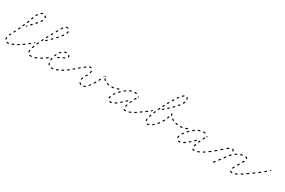

<svg xmlns="http://www.w3.org/2000/svg" viewBox="85 -1490 3630 2448"><g transform="rotate(30 1899.5 -266.0)"><path d="M85 12Q87 12 88 11Q89 10 90 9Q91 8 92 6Q92 5 92 3Q91 0 89 -1Q86 -3 83 -3Q76 -2 69 -2Q67 -2 65 -2Q63 -2 62 -2Q60 -1 59 0Q58 1 58 2Q57 3 57 5Q57 8 59 10Q61 13 64 13Q66 13 69 13Q77 13 85 12ZM157 -11Q158 -12 158 -14Q159 -15 159 -16Q159 -18 158 -19Q157 -22 154 -23Q151 -24 148 -23Q139 -19 130 -16Q128 -15 127 -14Q126 -13 126 -12Q125 -10 125 -9Q125 -7 126 -6Q126 -4 127 -3Q128 -2 129 -2Q131 -1 132 -1Q134 -1 135 -2Q144 -5 154 -9Q155 -10 157 -11ZM25 -19Q28 -17 31 -18Q34 -18 36 -21Q38 -23 37 -26Q36 -34 37 -44Q37 -46 36 -47Q36 -49 35 -50Q34 -51 33 -52Q31 -52 30 -52Q28 -53 27 -52Q25 -52 24 -51Q23 -50 23 -48Q22 -47 22 -46Q21 -33 22 -24Q23 -21 25 -19ZM219 -45Q220 -46 220 -48Q221 -49 220 -51Q220 -52 219 -53Q218 -56 215 -57Q212 -57 209 -56Q200 -50 192 -46Q191 -45 190 -44Q189 -43 188 -41Q188 -40 188 -38Q188 -37 189 -35Q191 -33 194 -32Q197 -31 199 -33Q208 -38 217 -43Q218 -44 219 -45ZM262 -76Q263 -79 261 -81Q259 -84 256 -84Q253 -85 251 -83H250Q249 -82 248 -81Q248 -80 247 -78Q247 -77 247 -75Q248 -74 249 -73Q250 -70 253 -69Q256 -69 259 -71Q262 -73 262 -76ZM36 -96Q35 -93 36 -90Q37 -88 40 -86Q42 -85 45 -86Q48 -87 50 -89Q51 -92 52 -94Q54 -97 59 -107Q61 -110 60 -113Q59 -116 56 -117Q53 -118 50 -117Q47 -117 46 -114Q41 -105 40 -102Q38 -99 36 -96ZM68 -153Q69 -150 72 -148Q75 -147 77 -148Q80 -149 82 -152L90 -170Q92 -173 91 -176Q90 -179 87 -180Q84 -181 81 -180Q78 -179 77 -177L68 -158Q67 -156 68 -153ZM98 -216Q99 -213 102 -212Q105 -210 108 -212Q111 -213 112 -215L120 -234Q121 -235 121 -236Q121 -238 121 -239Q120 -241 119 -242Q118 -243 117 -244Q114 -245 111 -244Q108 -243 107 -240L98 -222Q97 -219 98 -216ZM127 -283Q127 -281 127 -280Q128 -278 129 -277Q130 -276 131 -276Q134 -274 137 -275Q140 -277 141 -279L149 -298Q150 -299 150 -301Q150 -302 149 -304Q149 -305 148 -306Q147 -307 145 -308Q142 -309 140 -308Q137 -307 135 -304L127 -285Q127 -284 127 -283ZM179 -311Q182 -311 184 -309Q185 -308 186 -307Q186 -306 186 -304Q186 -303 186 -301Q185 -300 184 -299L170 -284Q169 -284 169 -283Q168 -283 167 -282L170 -289Q172 -294 172 -300Q172 -304 172 -307L173 -309Q175 -311 179 -311ZM235 -355Q235 -358 232 -360Q231 -361 230 -361Q229 -362 227 -362Q226 -362 224 -361Q223 -361 222 -360L208 -345Q206 -343 206 -340Q206 -337 208 -335Q209 -334 211 -333Q212 -332 214 -332Q215 -333 216 -333Q218 -334 219 -335L233 -349Q235 -352 235 -355ZM154 -347Q154 -345 155 -344Q156 -343 157 -342Q158 -340 159 -340Q162 -339 165 -340Q168 -341 169 -344L176 -363Q177 -364 177 -365Q177 -367 176 -368Q176 -370 175 -371Q174 -372 172 -372Q169 -374 167 -372Q164 -371 163 -368L155 -350Q154 -348 154 -347ZM282 -407Q282 -410 280 -412Q277 -414 274 -414Q271 -413 269 -411Q263 -404 256 -396Q254 -394 254 -391Q254 -388 256 -386Q259 -383 262 -384Q265 -384 267 -386Q274 -394 281 -401Q283 -403 282 -407ZM181 -418 180 -415Q179 -413 179 -412Q180 -410 180 -409Q181 -408 182 -407Q183 -406 185 -405Q188 -404 190 -406Q193 -407 194 -410L195 -414Q198 -422 200 -429Q201 -432 200 -435Q199 -438 196 -439Q194 -439 193 -439Q191 -439 190 -438Q189 -438 188 -436Q187 -435 186 -434Q183 -426 181 -418ZM324 -464Q323 -467 320 -469Q318 -470 315 -469Q312 -468 310 -466Q306 -458 300 -449Q298 -447 299 -444Q299 -441 302 -439Q305 -437 308 -438Q311 -438 312 -441Q319 -450 324 -458Q325 -461 324 -464ZM205 -475Q206 -472 209 -471Q212 -470 215 -470Q218 -471 219 -474Q224 -483 229 -491Q230 -492 230 -494Q230 -495 230 -497Q229 -498 228 -499Q228 -501 226 -501Q224 -503 221 -502Q218 -502 216 -499Q211 -491 206 -481Q204 -478 205 -475ZM323 -535Q321 -536 320 -536Q318 -536 317 -536Q315 -536 314 -535Q312 -533 311 -530Q311 -527 313 -524Q317 -518 319 -509Q319 -506 322 -504Q325 -502 328 -503Q331 -503 332 -506Q334 -508 334 -512Q331 -524 325 -533Q324 -534 323 -535ZM249 -536Q248 -535 248 -534Q248 -532 248 -531Q248 -529 249 -528Q251 -525 254 -525Q257 -524 260 -526Q268 -532 275 -534Q277 -534 278 -535Q279 -536 280 -538Q281 -539 281 -540Q281 -542 281 -543Q280 -546 277 -548Q274 -549 271 -548Q261 -545 251 -538Q250 -538 249 -536Z M421 11Q422 11 424 10Q425 9 426 8Q427 7 427 6Q428 4 428 3Q427 0 425 -2Q423 -5 420 -4Q410 -4 401 -4Q400 -4 399 -4Q396 -4 394 -2Q392 0 391 3Q391 5 392 6Q392 8 393 9Q394 10 396 11Q397 11 398 11Q400 11 401 11Q411 11 421 11ZM497 -11Q499 -14 498 -17Q497 -18 496 -19Q495 -20 494 -21Q492 -21 491 -21Q489 -21 488 -21Q478 -17 468 -14Q465 -13 464 -10Q462 -7 463 -4Q464 -3 465 -2Q466 -1 467 0Q468 1 470 1Q471 1 473 1Q483 -3 493 -7Q496 -8 497 -11ZM359 -29Q359 -26 362 -24Q364 -23 367 -23Q369 -23 370 -24Q371 -25 372 -26Q373 -27 373 -29Q374 -30 373 -32Q373 -35 373 -39Q373 -44 374 -51Q374 -52 373 -54Q373 -55 372 -56Q371 -58 370 -58Q368 -59 367 -59Q364 -60 361 -58Q359 -56 359 -53Q358 -45 358 -39Q358 -34 359 -29ZM562 -45Q563 -48 561 -51Q561 -52 559 -53Q558 -54 557 -54Q555 -55 554 -55Q552 -54 551 -54Q542 -48 533 -43Q532 -42 531 -41Q530 -40 529 -38Q529 -37 529 -35Q529 -34 530 -33Q532 -30 535 -29Q538 -28 540 -30Q549 -35 559 -41Q562 -42 562 -45ZM606 -73Q607 -74 607 -76Q608 -77 607 -79Q607 -80 606 -81Q604 -84 601 -84Q598 -85 596 -83L594 -82Q592 -81 592 -80Q591 -78 590 -77Q590 -75 591 -74Q591 -72 592 -71Q594 -69 597 -68Q600 -68 602 -69L604 -71Q606 -72 606 -73ZM279 -85Q280 -87 280 -88Q280 -90 280 -91Q279 -93 278 -94Q278 -95 276 -96Q275 -97 274 -97Q272 -97 271 -97Q269 -96 268 -95Q259 -89 251 -83Q249 -82 249 -81Q248 -80 248 -78Q247 -77 248 -75Q248 -74 249 -73Q251 -70 254 -70Q257 -69 259 -71Q268 -77 277 -83Q278 -84 279 -85ZM371 -101Q371 -100 371 -98Q372 -97 373 -96Q374 -95 376 -95Q379 -94 381 -95Q384 -96 385 -99Q388 -109 392 -119Q393 -122 392 -125Q391 -128 388 -129Q385 -130 382 -129Q379 -127 378 -124Q374 -114 371 -104Q370 -103 371 -101ZM338 -133Q338 -136 336 -138Q334 -141 331 -141Q328 -141 325 -139L309 -126Q306 -124 306 -121Q306 -118 307 -116Q309 -113 312 -113Q316 -113 318 -114L335 -128Q337 -130 338 -133ZM369 -158Q366 -159 364 -161Q363 -162 363 -164Q362 -165 363 -167Q363 -168 363 -169Q364 -171 365 -172L377 -181Q374 -176 374 -171Q374 -166 376 -161L375 -160Q372 -158 369 -158ZM397 -167Q398 -164 401 -163Q404 -161 407 -162Q410 -164 411 -166L420 -186Q421 -189 420 -192Q419 -195 416 -196Q413 -197 410 -196Q407 -195 406 -192L397 -173Q396 -170 397 -167ZM428 -233Q429 -230 432 -229Q434 -227 437 -228Q440 -229 442 -232L451 -251Q453 -254 452 -257Q451 -260 448 -261Q447 -262 445 -262Q444 -262 442 -262Q441 -261 440 -260Q438 -259 438 -258L428 -239Q427 -236 428 -233ZM474 -267 480 -272Q484 -274 488 -277Q491 -280 493 -283Q494 -284 494 -284Q495 -284 495 -284Q497 -284 498 -283Q499 -282 500 -281Q503 -279 502 -276Q502 -273 500 -271L484 -256Q483 -255 482 -255Q481 -254 479 -254Q478 -254 477 -255Q475 -255 474 -256Q474 -260 473 -264Q473 -264 473 -265Q473 -266 473 -266Q474 -267 474 -267ZM461 -298Q462 -295 465 -293Q466 -293 467 -293Q469 -292 470 -293Q472 -293 473 -294Q474 -295 475 -296L485 -315Q486 -318 485 -321Q485 -324 482 -325Q481 -326 479 -326Q478 -326 476 -326Q475 -326 474 -325Q472 -324 472 -322L462 -304Q460 -301 461 -298ZM555 -327Q555 -330 552 -332Q550 -334 547 -334Q544 -334 542 -332L527 -317Q524 -315 524 -312Q524 -309 527 -307Q529 -304 532 -304Q535 -304 537 -307L552 -322Q555 -324 555 -327ZM496 -362Q497 -359 499 -357Q502 -356 505 -357Q508 -357 510 -360L520 -379Q522 -381 521 -384Q520 -387 517 -389Q515 -390 512 -390Q509 -389 507 -386L497 -367Q495 -365 496 -362ZM604 -380Q604 -383 602 -385Q600 -388 596 -387Q593 -387 591 -385Q584 -377 577 -369Q575 -367 575 -364Q575 -361 577 -358Q580 -356 583 -357Q586 -357 588 -359Q596 -367 602 -375Q605 -377 604 -380ZM650 -438Q649 -441 647 -443Q644 -444 641 -444Q638 -443 636 -441Q631 -433 624 -424Q622 -421 622 -418Q623 -415 625 -413Q628 -411 631 -412Q634 -412 636 -415Q643 -424 649 -432Q650 -435 650 -438ZM532 -425Q533 -422 536 -420Q538 -419 541 -420Q544 -420 546 -423L556 -442Q558 -444 557 -447Q556 -450 554 -452Q551 -453 548 -453Q545 -452 543 -449L533 -431Q531 -428 532 -425ZM679 -502Q679 -505 676 -507Q674 -510 671 -509Q668 -509 666 -507Q664 -505 664 -502Q664 -500 664 -499Q664 -493 660 -484Q659 -481 661 -478Q662 -475 665 -474Q668 -473 671 -474Q674 -476 675 -478Q679 -490 679 -499Q679 -501 679 -502ZM568 -488Q569 -485 571 -484Q574 -482 577 -483Q580 -484 582 -486Q588 -497 593 -504Q594 -507 594 -510Q593 -513 591 -514Q589 -515 588 -516Q586 -516 585 -516Q583 -515 582 -514Q581 -514 580 -512Q575 -505 569 -494Q567 -491 568 -488ZM622 -549Q620 -549 619 -548Q618 -547 617 -546Q616 -545 616 -543Q616 -542 616 -540Q617 -537 619 -536Q622 -534 625 -535Q628 -536 632 -536Q637 -536 642 -534Q645 -533 648 -535Q651 -536 652 -539Q652 -542 651 -545Q650 -548 647 -549Q640 -551 632 -551Q627 -551 622 -549Z M738 10Q739 10 740 9Q742 9 743 7Q743 6 744 5Q744 3 744 2Q744 -1 741 -3Q739 -5 736 -5Q726 -4 718 -3L716 -4Q713 -4 711 -1Q709 1 709 4Q709 5 709 7Q710 8 711 9Q712 10 713 11Q715 11 716 11H718Q727 11 738 10ZM809 -12Q810 -13 811 -14Q812 -15 812 -17Q812 -18 811 -20Q810 -23 807 -24Q804 -25 801 -24Q792 -20 783 -17Q780 -15 778 -13Q777 -10 778 -7Q779 -6 780 -4Q781 -3 782 -3Q783 -2 785 -2Q786 -2 788 -2Q797 -6 807 -10Q808 -10 809 -12ZM668 -9Q670 -9 671 -8Q673 -8 674 -9Q676 -9 677 -10Q679 -12 680 -15Q680 -18 678 -20Q673 -27 670 -36Q670 -39 667 -41Q664 -42 661 -41Q658 -40 657 -37Q655 -35 656 -32Q660 -20 666 -11Q667 -10 668 -9ZM874 -47Q875 -50 873 -53Q872 -54 871 -55Q870 -56 868 -56Q867 -57 865 -57Q864 -56 863 -56Q854 -50 845 -46Q843 -44 842 -41Q841 -38 843 -35Q843 -34 844 -33Q846 -32 847 -32Q848 -31 850 -32Q851 -32 853 -32Q861 -37 870 -43Q873 -44 874 -47ZM916 -76Q917 -79 915 -81Q914 -83 913 -83Q912 -84 910 -84Q909 -85 907 -84Q906 -84 905 -83H904Q902 -81 901 -78Q901 -75 902 -72Q903 -71 905 -70Q906 -70 907 -69Q909 -69 910 -69Q912 -70 913 -71Q916 -73 916 -76ZM624 -87Q625 -90 623 -93Q621 -95 618 -96Q615 -96 612 -95L596 -83Q595 -82 594 -81Q593 -80 593 -78Q592 -77 593 -75Q593 -74 594 -73Q595 -72 596 -71Q597 -70 599 -70Q600 -69 602 -70Q603 -70 604 -71L621 -82Q623 -84 624 -87ZM654 -79Q656 -77 659 -76Q661 -76 662 -77Q663 -77 665 -78Q666 -79 666 -80Q667 -82 667 -83Q668 -93 670 -103Q670 -106 669 -108Q667 -111 664 -111Q661 -112 658 -110Q656 -108 655 -105Q653 -95 652 -84Q652 -81 654 -79ZM745 -159Q746 -162 744 -164Q743 -167 740 -168Q737 -169 734 -168Q725 -163 716 -158Q713 -157 712 -154Q712 -151 713 -148Q714 -147 715 -146Q716 -145 718 -144Q719 -144 720 -144Q722 -144 723 -145Q732 -150 741 -154Q744 -156 745 -159ZM669 -149Q670 -146 673 -145Q674 -145 676 -145Q677 -145 679 -145Q680 -146 681 -147Q682 -148 682 -150Q686 -159 690 -168Q691 -171 690 -174Q689 -177 686 -178Q683 -179 680 -178Q677 -177 676 -174Q672 -165 668 -155Q667 -152 669 -149ZM808 -191Q808 -194 807 -196Q805 -199 802 -200Q799 -201 797 -199Q790 -196 779 -190Q776 -189 775 -186Q774 -183 776 -180Q777 -177 780 -176Q783 -176 786 -177Q797 -183 804 -186Q807 -188 808 -191ZM701 -216Q701 -215 701 -213Q701 -212 702 -210Q703 -209 704 -208Q706 -206 710 -207Q713 -207 715 -210Q721 -217 727 -224Q729 -226 729 -229Q729 -232 727 -235Q725 -237 722 -237Q719 -237 717 -235Q709 -227 703 -219Q702 -218 701 -216ZM841 -242Q839 -247 835 -251Q833 -253 830 -253Q827 -254 825 -252Q822 -250 822 -247Q822 -243 824 -241Q827 -237 827 -232Q827 -230 827 -228Q827 -225 829 -222Q830 -220 834 -220Q837 -219 839 -221Q842 -223 842 -226Q842 -229 842 -232Q842 -237 841 -242ZM757 -260Q756 -257 757 -254Q758 -251 761 -249Q763 -248 766 -249Q775 -252 784 -253Q787 -253 789 -256Q791 -258 791 -261Q791 -264 788 -266Q786 -268 783 -268Q772 -267 761 -263Q759 -262 757 -260Z M1213 -4Q1214 -5 1215 -6Q1216 -7 1216 -9Q1216 -10 1216 -11Q1216 -13 1215 -14Q1213 -17 1210 -17Q1207 -18 1204 -16Q1202 -14 1199 -12Q1193 -9 1188 -6Q1185 -5 1184 -2Q1183 1 1184 3Q1185 5 1186 6Q1187 7 1188 7Q1190 8 1191 8Q1193 8 1194 7Q1200 4 1207 0Q1210 -2 1213 -4ZM1141 7Q1143 7 1144 7Q1145 6 1147 6Q1148 5 1149 3Q1150 1 1150 -2Q1149 -5 1147 -7Q1140 -12 1135 -19Q1133 -22 1130 -23Q1127 -23 1124 -22Q1123 -21 1122 -20Q1121 -19 1121 -17Q1121 -16 1121 -14Q1121 -13 1122 -11Q1129 -1 1138 6Q1140 6 1141 7ZM1265 -59Q1266 -60 1266 -62Q1265 -63 1265 -65Q1264 -66 1263 -67Q1260 -69 1257 -68Q1254 -68 1252 -65Q1246 -57 1240 -49Q1239 -48 1238 -47Q1238 -45 1238 -44Q1238 -42 1239 -41Q1239 -40 1241 -39Q1243 -37 1246 -37Q1249 -37 1251 -40Q1258 -47 1264 -56Q1265 -58 1265 -59ZM1113 -60Q1115 -57 1118 -57Q1121 -56 1124 -58Q1126 -60 1126 -63Q1127 -73 1130 -82Q1131 -85 1130 -88Q1129 -90 1126 -91Q1124 -92 1123 -92Q1121 -92 1120 -91Q1119 -90 1118 -89Q1117 -88 1116 -87Q1113 -76 1111 -65Q1111 -62 1113 -60ZM931 -86Q932 -87 932 -89Q932 -90 932 -92Q931 -93 930 -94Q928 -97 925 -97Q922 -97 920 -95Q909 -87 904 -83Q903 -82 902 -81Q901 -80 901 -78Q900 -77 901 -76Q901 -74 902 -73Q904 -70 907 -70Q910 -69 912 -71Q918 -75 929 -84Q930 -85 931 -86ZM1304 -120Q1304 -121 1304 -123Q1303 -124 1303 -125Q1302 -126 1300 -127Q1298 -129 1295 -128Q1292 -127 1290 -124Q1285 -115 1280 -107Q1278 -104 1279 -101Q1280 -98 1282 -96Q1284 -96 1285 -95Q1286 -95 1288 -96Q1289 -96 1291 -97Q1292 -98 1293 -99Q1298 -108 1303 -117Q1304 -118 1304 -120ZM986 -132Q986 -133 986 -135Q986 -136 986 -138Q986 -139 985 -140Q983 -143 979 -143Q976 -143 974 -141L958 -128Q956 -126 956 -123Q955 -120 957 -117Q958 -116 960 -115Q961 -115 963 -115Q964 -115 965 -115Q967 -115 968 -116L984 -130Q985 -131 986 -132ZM1141 -127Q1141 -124 1144 -122Q1147 -120 1150 -121Q1153 -121 1154 -124Q1160 -133 1165 -142Q1167 -145 1166 -148Q1165 -151 1162 -152Q1160 -154 1157 -153Q1154 -152 1152 -149Q1148 -141 1142 -132Q1140 -130 1141 -127ZM1338 -186Q1337 -189 1334 -190Q1331 -191 1328 -191Q1325 -190 1324 -187L1314 -169Q1313 -166 1314 -163Q1315 -160 1317 -158Q1320 -157 1323 -158Q1326 -159 1328 -162L1337 -180Q1339 -183 1338 -186ZM1025 -164 1038 -175Q1041 -177 1041 -180Q1041 -184 1039 -186Q1037 -188 1034 -189Q1031 -189 1029 -187L1015 -176L1013 -174Q1010 -172 1010 -169Q1010 -166 1012 -163Q1013 -162 1014 -161Q1015 -161 1017 -161Q1018 -160 1020 -161Q1021 -161 1022 -162ZM1510 -164Q1511 -165 1512 -166Q1513 -167 1514 -168Q1514 -169 1514 -171Q1515 -174 1512 -176Q1510 -178 1507 -178L1506 -179Q1505 -179 1503 -178Q1502 -177 1501 -176Q1500 -175 1499 -174Q1499 -173 1499 -171Q1499 -168 1501 -166Q1503 -164 1506 -164H1507Q1508 -163 1510 -164ZM1460 -169Q1463 -170 1463 -173Q1463 -175 1463 -176Q1463 -178 1462 -179Q1461 -180 1460 -181Q1458 -182 1457 -182Q1447 -184 1438 -186Q1436 -187 1435 -186Q1433 -186 1432 -185Q1431 -185 1430 -183Q1429 -182 1428 -181Q1428 -178 1429 -175Q1431 -172 1434 -172Q1443 -169 1455 -167Q1458 -167 1460 -169ZM1170 -194Q1169 -193 1170 -191Q1170 -190 1171 -189Q1171 -188 1173 -187Q1174 -186 1175 -186Q1178 -185 1181 -187Q1184 -188 1184 -191Q1187 -203 1187 -213Q1187 -216 1184 -219Q1182 -221 1179 -221Q1178 -221 1176 -220Q1175 -220 1174 -219Q1173 -218 1172 -216Q1172 -215 1172 -213Q1172 -204 1170 -194ZM1388 -195Q1390 -194 1391 -194Q1393 -194 1394 -195Q1395 -196 1396 -197Q1399 -199 1399 -202Q1399 -205 1396 -207Q1390 -214 1385 -222Q1385 -223 1383 -224Q1382 -225 1381 -225Q1379 -226 1378 -226Q1376 -226 1375 -225Q1372 -223 1371 -220Q1371 -217 1372 -215Q1377 -205 1386 -196Q1387 -195 1388 -195ZM1097 -224Q1098 -227 1096 -229Q1094 -232 1091 -232Q1088 -233 1085 -231Q1078 -225 1069 -219Q1066 -217 1066 -214Q1065 -211 1067 -208Q1069 -206 1072 -205Q1075 -205 1078 -207Q1086 -213 1094 -219Q1097 -220 1097 -224ZM1347 -229Q1347 -230 1347 -232Q1353 -242 1358 -250Q1358 -251 1360 -252Q1361 -253 1362 -253Q1364 -254 1365 -254Q1367 -253 1368 -253Q1369 -252 1370 -250Q1371 -249 1371 -247Q1368 -246 1364 -245Q1359 -242 1356 -238Q1352 -233 1350 -227Q1349 -225 1349 -223Q1348 -223 1348 -224Q1347 -225 1347 -226Q1346 -228 1347 -229ZM1152 -245Q1155 -244 1158 -246Q1160 -247 1161 -250Q1161 -252 1161 -253Q1161 -255 1160 -256Q1159 -257 1158 -258Q1157 -259 1155 -259Q1150 -261 1144 -261Q1138 -261 1131 -258Q1128 -256 1126 -254Q1125 -251 1126 -248Q1127 -245 1130 -244Q1133 -242 1136 -244Q1141 -246 1144 -246Q1148 -246 1152 -245Z M1807 11Q1810 11 1812 9Q1814 7 1814 4Q1814 2 1814 1Q1813 -1 1812 -2Q1811 -3 1809 -3Q1808 -4 1807 -4Q1804 -4 1801 -4Q1795 -4 1792 -6Q1790 -7 1789 -7Q1787 -8 1786 -8Q1784 -7 1783 -7Q1782 -6 1781 -5Q1779 -2 1780 1Q1780 4 1782 6Q1790 12 1801 12Q1804 12 1807 11ZM1598 11Q1602 10 1603 8Q1605 5 1605 2Q1605 1 1604 0Q1603 -2 1602 -3Q1601 -4 1599 -4Q1598 -4 1596 -4Q1592 -4 1588 -4Q1583 -4 1578 -5Q1575 -5 1573 -4Q1570 -2 1569 1Q1569 4 1570 7Q1572 9 1575 10Q1581 11 1588 11Q1593 11 1598 11ZM1881 -7Q1882 -8 1883 -10Q1884 -11 1884 -13Q1884 -14 1883 -15Q1882 -18 1879 -19Q1876 -21 1873 -19Q1864 -15 1854 -12Q1851 -11 1850 -9Q1849 -6 1849 -3Q1850 -2 1851 0Q1852 1 1853 1Q1855 2 1856 2Q1857 2 1859 2Q1869 -1 1879 -6Q1880 -6 1881 -7ZM1669 -25Q1670 -29 1668 -31Q1667 -32 1666 -33Q1664 -34 1663 -34Q1661 -34 1660 -34Q1658 -34 1657 -33Q1649 -26 1640 -22Q1639 -21 1638 -20Q1637 -18 1637 -17Q1637 -15 1637 -14Q1637 -13 1638 -11Q1640 -9 1643 -8Q1646 -7 1648 -9Q1657 -14 1666 -21Q1669 -22 1669 -25ZM1539 -33Q1540 -32 1540 -30Q1541 -29 1542 -28Q1543 -27 1545 -27Q1546 -26 1548 -26Q1551 -27 1553 -29Q1555 -32 1554 -35Q1554 -37 1554 -39Q1554 -45 1556 -53Q1557 -56 1555 -59Q1553 -61 1550 -62Q1547 -63 1545 -61Q1542 -59 1541 -56Q1539 -47 1539 -39Q1539 -36 1539 -33ZM1945 -43Q1946 -44 1946 -46Q1946 -47 1946 -49Q1946 -50 1945 -51Q1943 -54 1940 -55Q1937 -55 1934 -53Q1925 -47 1917 -42Q1914 -41 1914 -38Q1913 -35 1915 -32Q1915 -31 1917 -30Q1918 -29 1919 -29Q1921 -28 1922 -29Q1924 -29 1925 -30Q1933 -35 1943 -41Q1944 -42 1945 -43ZM1774 -47Q1774 -45 1775 -44Q1776 -43 1777 -42Q1778 -41 1780 -41Q1783 -40 1785 -42Q1788 -44 1789 -47Q1791 -55 1794 -66Q1795 -69 1793 -72Q1792 -74 1789 -75Q1787 -76 1786 -76Q1785 -76 1783 -75Q1782 -74 1781 -73Q1780 -72 1780 -70Q1776 -59 1774 -50Q1774 -48 1774 -47ZM1724 -72Q1724 -75 1722 -77Q1720 -80 1717 -80Q1714 -80 1712 -78Q1704 -71 1696 -64Q1694 -62 1694 -59Q1693 -56 1695 -54Q1697 -51 1700 -51Q1704 -51 1706 -53Q1714 -60 1722 -67Q1724 -69 1724 -72ZM1987 -73Q1988 -74 1988 -76Q1989 -77 1988 -79Q1988 -80 1987 -81Q1985 -84 1982 -84Q1979 -85 1977 -83L1976 -82Q1975 -82 1974 -80Q1973 -79 1973 -78Q1972 -76 1973 -75Q1973 -73 1974 -72Q1976 -69 1979 -69Q1982 -68 1984 -70L1985 -71Q1987 -72 1987 -73ZM1562 -99Q1563 -96 1565 -94Q1568 -93 1571 -93Q1574 -94 1575 -97Q1581 -105 1587 -113Q1589 -116 1588 -119Q1588 -122 1585 -124Q1583 -126 1580 -125Q1577 -125 1575 -122Q1568 -113 1563 -105Q1561 -102 1562 -99ZM1759 -101Q1757 -99 1754 -99Q1751 -99 1749 -101Q1748 -103 1747 -104Q1746 -105 1746 -107Q1747 -108 1747 -110Q1748 -111 1749 -112Q1756 -119 1764 -126Q1765 -128 1766 -128Q1767 -129 1769 -129Q1770 -129 1772 -128Q1773 -127 1774 -126Q1775 -126 1775 -125Q1776 -125 1776 -124Q1775 -120 1775 -117Q1775 -116 1775 -116Q1774 -116 1774 -116Q1774 -116 1774 -116Q1767 -109 1759 -101ZM1798 -113Q1799 -110 1802 -109Q1803 -108 1804 -108Q1806 -108 1807 -109Q1809 -109 1810 -110Q1811 -111 1811 -113Q1815 -122 1820 -132Q1821 -134 1820 -137Q1819 -140 1816 -141Q1813 -143 1810 -142Q1808 -141 1806 -138Q1802 -128 1798 -119Q1796 -116 1798 -113ZM1607 -159Q1606 -158 1606 -156Q1606 -155 1607 -153Q1608 -152 1609 -151Q1611 -149 1614 -149Q1617 -149 1619 -151Q1626 -159 1634 -166Q1636 -168 1636 -171Q1636 -174 1634 -176Q1632 -179 1628 -179Q1625 -179 1623 -176Q1616 -169 1608 -161Q1607 -160 1607 -159ZM1532 -166Q1533 -167 1534 -168Q1535 -169 1535 -171Q1535 -172 1535 -174Q1535 -177 1532 -179Q1530 -181 1527 -180Q1516 -179 1507 -179Q1504 -179 1502 -176Q1500 -174 1500 -171Q1500 -168 1502 -166Q1504 -164 1507 -164Q1517 -164 1529 -165Q1530 -165 1532 -166ZM1828 -178Q1829 -175 1832 -174Q1833 -173 1835 -173Q1836 -173 1838 -173Q1839 -174 1840 -174Q1841 -175 1842 -177L1852 -195Q1853 -198 1852 -201Q1851 -204 1849 -205Q1847 -206 1846 -206Q1844 -206 1843 -206Q1841 -205 1840 -204Q1839 -203 1838 -202L1829 -184Q1827 -181 1828 -178ZM1603 -191Q1604 -194 1603 -197Q1602 -198 1601 -199Q1600 -200 1599 -201Q1597 -201 1596 -201Q1594 -201 1593 -201Q1583 -196 1574 -193Q1571 -192 1570 -189Q1568 -186 1569 -183Q1571 -181 1573 -179Q1576 -178 1579 -179Q1588 -182 1599 -187Q1602 -188 1603 -191ZM1659 -206Q1659 -202 1661 -200Q1662 -198 1666 -197Q1669 -197 1671 -199Q1679 -205 1687 -211Q1690 -213 1691 -216Q1691 -219 1689 -221Q1688 -224 1684 -224Q1681 -225 1679 -223Q1670 -217 1662 -211Q1659 -209 1659 -206ZM1860 -236Q1863 -237 1866 -236Q1869 -234 1869 -231Q1870 -228 1869 -225Q1867 -223 1866 -220Q1863 -223 1859 -225Q1856 -227 1852 -228Q1854 -230 1856 -233Q1857 -236 1860 -236ZM1733 -254Q1732 -254 1732 -254Q1732 -253 1731 -252Q1728 -251 1724 -249Q1721 -248 1720 -245Q1719 -242 1720 -239Q1722 -236 1724 -235Q1727 -234 1730 -236Q1740 -240 1749 -243Q1752 -244 1753 -247Q1754 -250 1753 -253Q1752 -255 1750 -257Q1747 -258 1744 -257Q1739 -255 1733 -253Q1733 -254 1733 -254ZM1791 -264Q1789 -262 1789 -259Q1789 -257 1789 -256Q1790 -254 1791 -253Q1792 -252 1793 -252Q1794 -251 1796 -251Q1806 -251 1815 -249Q1817 -249 1818 -249Q1820 -249 1821 -250Q1822 -251 1823 -252Q1824 -254 1824 -255Q1825 -258 1823 -261Q1821 -263 1818 -264Q1807 -266 1796 -266Q1793 -266 1791 -264Z M2158 13Q2159 12 2160 11Q2161 10 2161 8Q2161 7 2160 5Q2159 2 2157 1Q2154 0 2151 1Q2141 4 2134 4Q2132 4 2131 4Q2129 5 2128 6Q2127 7 2127 9Q2126 10 2126 11Q2126 14 2128 17Q2131 19 2134 19Q2144 19 2156 15Q2157 14 2158 13ZM2220 -28Q2221 -31 2219 -34Q2218 -35 2216 -35Q2215 -36 2214 -36Q2212 -36 2211 -36Q2209 -35 2208 -34Q2200 -28 2193 -22Q2190 -20 2190 -17Q2189 -14 2191 -12Q2192 -11 2193 -10Q2195 -9 2196 -9Q2198 -9 2199 -9Q2200 -9 2202 -10Q2210 -16 2218 -23Q2220 -25 2220 -28ZM2093 -19Q2094 -16 2096 -14Q2099 -13 2102 -13Q2104 -14 2105 -15Q2106 -15 2107 -17Q2107 -18 2108 -20Q2108 -21 2108 -22Q2105 -31 2105 -40Q2105 -40 2105 -40Q2105 -43 2103 -46Q2101 -48 2098 -48Q2095 -48 2093 -46Q2090 -44 2090 -41Q2090 -40 2090 -40Q2090 -29 2093 -19ZM2268 -78Q2268 -80 2268 -81Q2268 -83 2267 -84Q2267 -85 2265 -86Q2263 -88 2260 -88Q2257 -87 2255 -85Q2249 -77 2242 -69Q2240 -67 2241 -64Q2241 -61 2243 -59Q2244 -58 2246 -57Q2247 -57 2249 -57Q2250 -57 2252 -58Q2253 -58 2254 -60Q2261 -67 2267 -76Q2268 -77 2268 -78ZM2004 -84Q2005 -86 2005 -87Q2005 -89 2005 -90Q2005 -92 2004 -93Q2002 -95 1999 -96Q1996 -96 1993 -95L1977 -83Q1975 -82 1975 -81Q1974 -80 1974 -78Q1973 -77 1974 -75Q1974 -74 1975 -73Q1977 -70 1980 -70Q1983 -69 1985 -71L2002 -82Q2003 -83 2004 -84ZM2103 -86Q2104 -83 2107 -82Q2109 -82 2110 -82Q2112 -82 2113 -83Q2114 -83 2115 -84Q2116 -85 2117 -87Q2120 -96 2123 -106Q2124 -109 2123 -111Q2122 -114 2119 -115Q2117 -116 2116 -116Q2114 -116 2113 -115Q2112 -114 2111 -113Q2110 -112 2109 -111Q2105 -101 2102 -92Q2101 -89 2103 -86ZM2062 -128Q2063 -131 2061 -134Q2059 -136 2056 -137Q2053 -137 2050 -136L2034 -124Q2031 -122 2031 -119Q2030 -116 2032 -113Q2034 -111 2037 -110Q2040 -110 2043 -112L2059 -123Q2062 -125 2062 -128ZM2306 -139Q2306 -140 2306 -142Q2305 -143 2304 -144Q2303 -145 2302 -146Q2299 -148 2296 -147Q2293 -146 2292 -143Q2287 -134 2282 -126Q2281 -123 2281 -120Q2282 -117 2285 -115Q2286 -115 2288 -114Q2289 -114 2291 -115Q2292 -115 2293 -116Q2294 -117 2295 -118Q2300 -127 2305 -136Q2306 -137 2306 -139ZM2127 -152Q2129 -149 2131 -148Q2134 -147 2137 -148Q2140 -149 2141 -152L2149 -171Q2150 -174 2149 -176Q2148 -179 2145 -180Q2142 -182 2139 -181Q2136 -179 2135 -176L2127 -158Q2126 -155 2127 -152ZM2097 -152Q2095 -152 2094 -152Q2092 -152 2091 -153Q2090 -154 2089 -155Q2087 -157 2088 -160Q2088 -163 2090 -165L2106 -178Q2108 -178 2109 -179Q2110 -179 2112 -179L2107 -167Q2105 -162 2104 -157L2099 -153Q2098 -153 2097 -152ZM2520 -164Q2521 -165 2522 -166Q2523 -167 2524 -168Q2524 -169 2524 -171Q2525 -174 2522 -176Q2520 -178 2517 -178V-179Q2515 -179 2514 -178Q2512 -177 2511 -176Q2510 -175 2510 -174Q2509 -173 2509 -171Q2509 -168 2511 -166Q2513 -164 2516 -164H2517Q2518 -163 2520 -164ZM2471 -169Q2473 -171 2474 -174Q2474 -175 2474 -177Q2473 -178 2473 -179Q2472 -180 2470 -181Q2469 -182 2468 -182Q2458 -184 2448 -186Q2445 -187 2443 -185Q2440 -183 2439 -180Q2439 -177 2440 -175Q2442 -172 2445 -171Q2455 -169 2465 -167Q2468 -167 2471 -169ZM2333 -207Q2332 -210 2329 -211Q2327 -212 2326 -211Q2324 -211 2323 -211Q2322 -210 2321 -209Q2320 -208 2319 -206Q2316 -197 2312 -188Q2311 -185 2312 -182Q2314 -179 2317 -178Q2318 -178 2319 -178Q2321 -178 2322 -178Q2324 -179 2325 -180Q2326 -181 2326 -182Q2330 -192 2333 -201Q2334 -204 2333 -207ZM2402 -188Q2405 -189 2406 -191Q2407 -194 2406 -197Q2405 -200 2403 -201Q2393 -206 2386 -211Q2383 -212 2380 -212Q2377 -211 2375 -208Q2374 -206 2374 -203Q2375 -200 2378 -198Q2386 -193 2396 -188Q2399 -187 2402 -188ZM2155 -217Q2157 -214 2159 -213Q2162 -211 2165 -212Q2168 -213 2169 -216L2178 -235Q2179 -237 2178 -240Q2177 -243 2174 -245Q2171 -246 2168 -245Q2165 -244 2164 -241L2156 -223Q2154 -220 2155 -217ZM2333 -250Q2333 -252 2333 -254L2334 -257Q2334 -260 2337 -261Q2340 -263 2343 -262Q2345 -262 2347 -260Q2348 -258 2348 -255Q2348 -249 2352 -242Q2353 -241 2353 -240Q2353 -238 2353 -237Q2353 -235 2352 -234Q2351 -233 2349 -232Q2347 -231 2344 -232Q2341 -232 2339 -235Q2336 -241 2334 -247Q2333 -249 2333 -250ZM2201 -252 2204 -255Q2209 -257 2213 -260Q2216 -263 2218 -266Q2219 -267 2220 -267Q2221 -267 2221 -267Q2223 -267 2224 -266Q2226 -265 2227 -264Q2227 -263 2228 -262Q2228 -260 2228 -259Q2228 -257 2227 -256Q2227 -255 2226 -254L2223 -251L2210 -241Q2208 -239 2206 -239Q2203 -239 2201 -240Q2201 -244 2199 -248Q2199 -249 2199 -250Q2199 -250 2199 -251Q2200 -252 2201 -252ZM2185 -283Q2185 -282 2186 -281Q2186 -279 2187 -278Q2188 -277 2189 -276Q2192 -275 2195 -276Q2198 -277 2200 -279L2209 -297Q2209 -299 2209 -300Q2210 -302 2209 -303Q2209 -305 2208 -306Q2207 -307 2205 -308Q2203 -309 2200 -308Q2197 -307 2195 -304L2186 -286Q2185 -285 2185 -283ZM2281 -305Q2281 -309 2279 -311Q2277 -313 2274 -313Q2271 -313 2269 -311L2254 -298Q2251 -296 2251 -293Q2251 -290 2253 -287Q2255 -285 2258 -285Q2261 -285 2264 -287L2279 -300Q2281 -302 2281 -305ZM2332 -355Q2332 -358 2329 -360Q2327 -362 2324 -362Q2321 -362 2319 -360Q2312 -353 2305 -346Q2303 -344 2303 -340Q2303 -337 2305 -335Q2307 -333 2310 -333Q2313 -333 2315 -335Q2323 -342 2330 -349Q2332 -352 2332 -355ZM2218 -343Q2219 -340 2222 -339Q2223 -338 2224 -338Q2226 -338 2227 -338Q2229 -338 2230 -339Q2231 -340 2232 -342L2242 -359Q2243 -362 2242 -365Q2241 -368 2239 -369Q2237 -370 2236 -370Q2234 -370 2233 -370Q2232 -370 2230 -369Q2229 -368 2228 -366L2219 -349Q2217 -346 2218 -343ZM2378 -408Q2378 -411 2375 -413Q2373 -415 2370 -415Q2367 -414 2365 -412Q2359 -404 2352 -397Q2350 -394 2351 -391Q2351 -388 2353 -386Q2356 -384 2359 -384Q2362 -384 2364 -387Q2371 -395 2377 -403Q2379 -405 2378 -408ZM2253 -404Q2254 -401 2256 -400Q2259 -398 2262 -399Q2265 -400 2267 -402Q2272 -411 2277 -419Q2278 -421 2278 -422Q2278 -424 2278 -425Q2278 -427 2277 -428Q2276 -429 2275 -430Q2272 -431 2269 -431Q2266 -430 2264 -427Q2259 -419 2254 -410Q2252 -407 2253 -404ZM2415 -470Q2414 -473 2411 -474Q2408 -475 2405 -474Q2402 -472 2401 -470Q2398 -461 2392 -452Q2391 -450 2392 -447Q2393 -444 2395 -442Q2398 -441 2401 -441Q2404 -442 2406 -445Q2411 -455 2415 -464Q2416 -467 2415 -470ZM2291 -464Q2292 -461 2294 -459Q2297 -457 2300 -458Q2303 -458 2305 -461Q2311 -469 2316 -477Q2318 -479 2318 -482Q2317 -486 2315 -487Q2313 -489 2309 -489Q2306 -488 2305 -486Q2299 -478 2292 -470Q2291 -467 2291 -464ZM2407 -540Q2406 -541 2404 -541Q2403 -541 2401 -541Q2400 -540 2399 -539Q2397 -537 2397 -534Q2396 -531 2399 -528Q2404 -523 2406 -514Q2406 -513 2407 -511Q2408 -510 2409 -509Q2411 -509 2412 -508Q2413 -508 2415 -509Q2416 -509 2418 -510Q2419 -511 2420 -512Q2420 -513 2420 -515Q2421 -516 2420 -518Q2417 -530 2410 -539Q2409 -540 2407 -540ZM2336 -519Q2336 -516 2338 -514Q2339 -513 2340 -512Q2342 -512 2343 -512Q2345 -512 2346 -512Q2347 -513 2349 -514Q2356 -521 2363 -526Q2366 -528 2366 -531Q2367 -534 2365 -537Q2363 -539 2360 -540Q2357 -540 2354 -538Q2347 -533 2338 -525Q2336 -523 2336 -519Z M2817 11Q2820 11 2822 9Q2824 7 2824 4Q2824 2 2824 1Q2823 -1 2822 -2Q2821 -3 2819 -3Q2818 -4 2817 -4Q2814 -4 2811 -4Q2805 -4 2802 -6Q2800 -7 2799 -7Q2797 -8 2796 -8Q2794 -7 2793 -7Q2792 -6 2791 -5Q2789 -2 2790 1Q2790 4 2792 6Q2800 12 2811 12Q2814 12 2817 11ZM2608 11Q2612 10 2613 8Q2615 5 2615 2Q2615 1 2614 0Q2613 -2 2612 -3Q2611 -4 2609 -4Q2608 -4 2606 -4Q2602 -4 2598 -4Q2593 -4 2588 -5Q2585 -5 2583 -4Q2580 -2 2579 1Q2579 4 2580 7Q2582 9 2585 10Q2591 11 2598 11Q2603 11 2608 11ZM2891 -7Q2892 -8 2893 -10Q2894 -11 2894 -13Q2894 -14 2893 -15Q2892 -18 2889 -19Q2886 -21 2883 -19Q2874 -15 2864 -12Q2861 -11 2860 -9Q2859 -6 2859 -3Q2860 -2 2861 0Q2862 1 2863 1Q2865 2 2866 2Q2867 2 2869 2Q2879 -1 2889 -6Q2890 -6 2891 -7ZM2679 -25Q2680 -29 2678 -31Q2677 -32 2676 -33Q2674 -34 2673 -34Q2671 -34 2670 -34Q2668 -34 2667 -33Q2659 -26 2650 -22Q2649 -21 2648 -20Q2647 -18 2647 -17Q2647 -15 2647 -14Q2647 -13 2648 -11Q2650 -9 2653 -8Q2656 -7 2658 -9Q2667 -14 2676 -21Q2679 -22 2679 -25ZM2549 -33Q2550 -32 2550 -30Q2551 -29 2552 -28Q2553 -27 2555 -27Q2556 -26 2558 -26Q2561 -27 2563 -29Q2565 -32 2564 -35Q2564 -37 2564 -39Q2564 -45 2566 -53Q2567 -56 2565 -59Q2563 -61 2560 -62Q2557 -63 2555 -61Q2552 -59 2551 -56Q2549 -47 2549 -39Q2549 -36 2549 -33ZM2955 -43Q2956 -44 2956 -46Q2956 -47 2956 -49Q2956 -50 2955 -51Q2953 -54 2950 -55Q2947 -55 2944 -53Q2935 -47 2927 -42Q2924 -41 2924 -38Q2923 -35 2925 -32Q2925 -31 2927 -30Q2928 -29 2929 -29Q2931 -28 2932 -29Q2934 -29 2935 -30Q2943 -35 2953 -41Q2954 -42 2955 -43ZM2784 -47Q2784 -45 2785 -44Q2786 -43 2787 -42Q2788 -41 2790 -41Q2793 -40 2795 -42Q2798 -44 2799 -47Q2801 -55 2804 -66Q2805 -69 2803 -72Q2802 -74 2799 -75Q2797 -76 2796 -76Q2795 -76 2793 -75Q2792 -74 2791 -73Q2790 -72 2790 -70Q2786 -59 2784 -50Q2784 -48 2784 -47ZM2734 -72Q2734 -75 2732 -77Q2730 -80 2727 -80Q2724 -80 2722 -78Q2714 -71 2706 -64Q2704 -62 2704 -59Q2703 -56 2705 -54Q2707 -51 2710 -51Q2714 -51 2716 -53Q2724 -60 2732 -67Q2734 -69 2734 -72ZM2997 -73Q2998 -74 2998 -76Q2999 -77 2998 -79Q2998 -80 2997 -81Q2995 -84 2992 -84Q2989 -85 2987 -83L2986 -82Q2985 -82 2984 -80Q2983 -79 2983 -78Q2982 -76 2983 -75Q2983 -73 2984 -72Q2986 -69 2989 -69Q2992 -68 2994 -70L2995 -71Q2997 -72 2997 -73ZM2572 -99Q2573 -96 2575 -94Q2578 -93 2581 -93Q2584 -94 2585 -97Q2591 -105 2597 -113Q2599 -116 2598 -119Q2598 -122 2595 -124Q2593 -126 2590 -125Q2587 -125 2585 -122Q2578 -113 2573 -105Q2571 -102 2572 -99ZM2769 -101Q2767 -99 2764 -99Q2761 -99 2759 -101Q2758 -103 2757 -104Q2756 -105 2756 -107Q2757 -108 2757 -110Q2758 -111 2759 -112Q2766 -119 2774 -126Q2775 -128 2776 -128Q2777 -129 2779 -129Q2780 -129 2782 -128Q2783 -127 2784 -126Q2785 -126 2785 -125Q2786 -125 2786 -124Q2785 -120 2785 -117Q2785 -116 2785 -116Q2784 -116 2784 -116Q2784 -116 2784 -116Q2777 -109 2769 -101ZM2808 -113Q2809 -110 2812 -109Q2813 -108 2814 -108Q2816 -108 2817 -109Q2819 -109 2820 -110Q2821 -111 2821 -113Q2825 -122 2830 -132Q2831 -134 2830 -137Q2829 -140 2826 -141Q2823 -143 2820 -142Q2818 -141 2816 -138Q2812 -128 2808 -119Q2806 -116 2808 -113ZM2617 -159Q2616 -158 2616 -156Q2616 -155 2617 -153Q2618 -152 2619 -151Q2621 -149 2624 -149Q2627 -149 2629 -151Q2636 -159 2644 -166Q2646 -168 2646 -171Q2646 -174 2644 -176Q2642 -179 2638 -179Q2635 -179 2633 -176Q2626 -169 2618 -161Q2617 -160 2617 -159ZM2542 -166Q2543 -167 2544 -168Q2545 -169 2545 -171Q2545 -172 2545 -174Q2545 -177 2542 -179Q2540 -181 2537 -180Q2526 -179 2517 -179Q2514 -179 2512 -176Q2510 -174 2510 -171Q2510 -168 2512 -166Q2514 -164 2517 -164Q2527 -164 2539 -165Q2540 -165 2542 -166ZM2838 -178Q2839 -175 2842 -174Q2843 -173 2845 -173Q2846 -173 2848 -173Q2849 -174 2850 -174Q2851 -175 2852 -177L2862 -195Q2863 -198 2862 -201Q2861 -204 2859 -205Q2857 -206 2856 -206Q2854 -206 2853 -206Q2851 -205 2850 -204Q2849 -203 2848 -202L2839 -184Q2837 -181 2838 -178ZM2613 -191Q2614 -194 2613 -197Q2612 -198 2611 -199Q2610 -200 2609 -201Q2607 -201 2606 -201Q2604 -201 2603 -201Q2593 -196 2584 -193Q2581 -192 2580 -189Q2578 -186 2579 -183Q2581 -181 2583 -179Q2586 -178 2589 -179Q2598 -182 2609 -187Q2612 -188 2613 -191ZM2669 -206Q2669 -202 2671 -200Q2672 -198 2676 -197Q2679 -197 2681 -199Q2689 -205 2697 -211Q2700 -213 2701 -216Q2701 -219 2699 -221Q2698 -224 2694 -224Q2691 -225 2689 -223Q2680 -217 2672 -211Q2669 -209 2669 -206ZM2870 -236Q2873 -237 2876 -236Q2879 -234 2879 -231Q2880 -228 2879 -225Q2877 -223 2876 -220Q2873 -223 2869 -225Q2866 -227 2862 -228Q2864 -230 2866 -233Q2867 -236 2870 -236ZM2743 -254Q2742 -254 2742 -254Q2742 -253 2741 -252Q2738 -251 2734 -249Q2731 -248 2730 -245Q2729 -242 2730 -239Q2732 -236 2734 -235Q2737 -234 2740 -236Q2750 -240 2759 -243Q2762 -244 2763 -247Q2764 -250 2763 -253Q2762 -255 2760 -257Q2757 -258 2754 -257Q2749 -255 2743 -253Q2743 -254 2743 -254ZM2801 -264Q2799 -262 2799 -259Q2799 -257 2799 -256Q2800 -254 2801 -253Q2802 -252 2803 -252Q2804 -251 2806 -251Q2816 -251 2825 -249Q2827 -249 2828 -249Q2830 -249 2831 -250Q2832 -251 2833 -252Q2834 -254 2834 -255Q2835 -258 2833 -261Q2831 -263 2828 -264Q2817 -266 2806 -266Q2803 -266 2801 -264Z M3128 -8Q3128 -11 3125 -13Q3124 -14 3123 -14Q3121 -14 3120 -14Q3118 -14 3117 -13Q3116 -13 3115 -11L3101 5Q3100 6 3100 8Q3099 9 3100 11Q3100 12 3100 14Q3101 15 3102 16Q3105 18 3108 17Q3111 17 3113 15L3126 -2Q3128 -5 3128 -8ZM3379 15Q3382 12 3382 9Q3382 8 3381 6Q3381 5 3380 4Q3379 3 3378 2Q3376 1 3375 1Q3365 1 3360 -4Q3359 -5 3357 -6Q3356 -6 3355 -6Q3353 -6 3352 -6Q3350 -5 3349 -4Q3347 -2 3347 1Q3347 4 3349 7Q3358 15 3374 16Q3377 17 3379 15ZM3452 -6Q3453 -9 3451 -12Q3451 -13 3450 -14Q3448 -15 3447 -16Q3446 -16 3444 -16Q3443 -16 3441 -15Q3431 -11 3422 -7Q3419 -6 3418 -4Q3417 -1 3418 2Q3418 4 3419 5Q3420 6 3421 6Q3423 7 3424 7Q3426 7 3427 7Q3437 3 3448 -2Q3451 -3 3452 -6ZM3514 -42Q3514 -43 3515 -44Q3515 -46 3515 -47Q3514 -49 3514 -50Q3512 -53 3509 -53Q3506 -54 3503 -52Q3494 -46 3485 -40Q3484 -39 3483 -38Q3482 -37 3482 -36Q3482 -34 3482 -33Q3482 -31 3483 -30Q3485 -27 3488 -27Q3491 -26 3493 -28Q3502 -33 3512 -40Q3513 -40 3514 -42ZM3350 -44Q3351 -41 3354 -40Q3357 -39 3360 -40Q3363 -41 3364 -43Q3368 -52 3374 -62Q3374 -64 3374 -65Q3375 -67 3374 -68Q3374 -69 3373 -71Q3372 -72 3371 -72Q3368 -74 3365 -73Q3362 -72 3360 -69Q3354 -58 3350 -50Q3349 -47 3350 -44ZM3168 -55 3172 -60Q3172 -61 3173 -62Q3173 -64 3173 -65Q3173 -67 3172 -68Q3171 -69 3170 -70Q3169 -71 3168 -72Q3166 -72 3165 -72Q3163 -72 3162 -71Q3161 -70 3160 -69L3156 -64L3154 -62Q3154 -62 3154 -62Q3153 -62 3153 -62Q3153 -61 3152 -61L3151 -60Q3152 -59 3152 -59L3146 -52Q3145 -49 3145 -46Q3145 -43 3148 -41Q3149 -40 3150 -40Q3152 -40 3153 -40Q3155 -40 3156 -41Q3157 -41 3158 -43ZM3558 -76Q3559 -79 3557 -81Q3556 -83 3555 -83Q3554 -84 3552 -84Q3551 -85 3549 -84Q3548 -84 3547 -83L3545 -82Q3542 -80 3542 -77Q3541 -74 3543 -71Q3544 -70 3545 -69Q3547 -69 3548 -68Q3550 -68 3551 -69Q3552 -69 3554 -70L3555 -71Q3558 -73 3558 -76ZM3017 -87Q3017 -88 3018 -90Q3018 -91 3017 -93Q3017 -94 3016 -95Q3014 -98 3011 -98Q3008 -99 3006 -97Q2996 -90 2987 -83Q2986 -82 2985 -81Q2984 -80 2984 -78Q2983 -77 2984 -75Q2984 -74 2985 -73Q2987 -70 2990 -70Q2993 -69 2995 -71Q3005 -77 3015 -85Q3016 -86 3017 -87ZM3210 -112 3215 -119Q3217 -121 3216 -124Q3216 -128 3213 -129Q3211 -131 3208 -130Q3205 -130 3203 -127L3198 -120Q3196 -121 3195 -120Q3194 -120 3194 -120Q3195 -118 3195 -117Q3193 -114 3191 -110Q3189 -107 3189 -104Q3190 -101 3192 -99Q3193 -99 3195 -98Q3196 -98 3198 -98Q3199 -98 3201 -99Q3202 -100 3203 -101Q3207 -107 3210 -112ZM3393 -127 3386 -114Q3385 -113 3385 -112Q3385 -110 3385 -109Q3386 -107 3386 -106Q3387 -105 3389 -104Q3391 -103 3394 -103Q3397 -104 3399 -107L3406 -119L3410 -125Q3411 -128 3411 -131Q3410 -134 3407 -136Q3406 -137 3404 -137Q3403 -137 3401 -137Q3400 -136 3399 -135Q3398 -134 3397 -133ZM3078 -139Q3078 -142 3076 -144Q3075 -145 3073 -146Q3072 -147 3071 -147Q3069 -147 3068 -146Q3066 -146 3065 -145Q3056 -137 3047 -130Q3045 -128 3045 -125Q3044 -122 3046 -119Q3047 -118 3049 -117Q3050 -117 3051 -117Q3053 -116 3054 -117Q3056 -117 3057 -118Q3065 -126 3075 -134Q3077 -136 3078 -139ZM3263 -179Q3263 -183 3261 -185Q3260 -186 3258 -186Q3257 -187 3255 -187Q3254 -187 3253 -186Q3251 -186 3250 -185Q3247 -182 3244 -178Q3242 -179 3240 -179Q3241 -177 3241 -175Q3238 -172 3235 -169Q3233 -166 3233 -163Q3233 -160 3236 -158Q3238 -156 3241 -156Q3244 -156 3246 -159Q3254 -167 3261 -174Q3263 -176 3263 -179ZM3422 -175Q3421 -173 3422 -172Q3422 -170 3423 -169Q3424 -168 3425 -167Q3428 -166 3431 -167Q3434 -168 3436 -170Q3442 -181 3446 -190Q3447 -192 3446 -195Q3445 -198 3443 -200Q3441 -200 3440 -200Q3438 -201 3437 -200Q3435 -200 3434 -199Q3433 -198 3432 -196Q3428 -188 3422 -178Q3422 -176 3422 -175ZM3119 -173 3133 -185Q3135 -187 3135 -190Q3136 -193 3133 -195Q3131 -198 3128 -198Q3125 -198 3123 -196L3109 -184L3105 -180Q3103 -178 3103 -175Q3103 -172 3105 -170Q3107 -167 3110 -167Q3113 -167 3115 -169ZM3318 -220Q3319 -222 3320 -223Q3320 -225 3320 -226Q3320 -228 3319 -229Q3317 -231 3314 -232Q3311 -233 3308 -231Q3299 -226 3290 -219Q3287 -217 3287 -214Q3286 -211 3288 -209Q3290 -206 3293 -206Q3296 -205 3299 -207Q3307 -213 3316 -219Q3317 -219 3318 -220ZM3195 -238Q3196 -241 3194 -243Q3192 -246 3189 -246Q3186 -247 3183 -245Q3175 -239 3164 -231Q3162 -229 3161 -226Q3161 -223 3163 -220Q3165 -218 3168 -218Q3171 -217 3173 -219Q3184 -227 3192 -233Q3194 -235 3195 -238ZM3248 -231Q3250 -229 3253 -230Q3255 -230 3256 -231Q3257 -232 3258 -234Q3259 -235 3259 -236Q3259 -238 3259 -239Q3256 -247 3252 -252Q3247 -259 3240 -262Q3237 -263 3234 -262Q3231 -260 3230 -257Q3229 -255 3230 -252Q3231 -249 3234 -248Q3241 -245 3244 -235Q3245 -232 3248 -231ZM3442 -237Q3444 -235 3447 -234Q3450 -233 3452 -235Q3454 -236 3454 -237Q3455 -238 3456 -239Q3456 -241 3456 -242Q3456 -244 3455 -245Q3451 -251 3446 -255Q3440 -259 3433 -261Q3430 -261 3428 -260Q3425 -258 3424 -255Q3424 -254 3424 -253Q3424 -251 3425 -250Q3425 -248 3427 -248Q3428 -247 3429 -246Q3434 -245 3437 -243Q3440 -240 3442 -237ZM3386 -247Q3388 -250 3387 -253Q3387 -254 3386 -255Q3386 -257 3384 -257Q3383 -258 3382 -259Q3380 -259 3379 -259Q3368 -257 3357 -253Q3356 -253 3354 -252Q3353 -251 3353 -250Q3352 -248 3352 -247Q3352 -245 3352 -244Q3353 -241 3356 -239Q3358 -238 3361 -239Q3371 -242 3382 -244Q3385 -245 3386 -247Z M3576 -85Q3577 -86 3577 -88Q3577 -89 3577 -91Q3577 -92 3576 -93Q3574 -96 3571 -96Q3568 -97 3565 -95L3547 -82Q3545 -81 3545 -80Q3544 -78 3544 -77Q3543 -75 3544 -74Q3544 -73 3545 -71Q3547 -69 3550 -68Q3553 -68 3555 -70L3574 -83Q3575 -84 3576 -85ZM3638 -129Q3639 -131 3639 -132Q3639 -134 3639 -135Q3638 -136 3638 -138Q3637 -139 3635 -140Q3634 -140 3633 -141Q3631 -141 3630 -141Q3628 -140 3627 -139L3608 -126Q3607 -125 3606 -124Q3606 -122 3605 -121Q3605 -119 3606 -118Q3606 -117 3607 -115Q3609 -113 3612 -112Q3615 -112 3617 -114L3636 -127Q3637 -128 3638 -129ZM3682 -161 3697 -173Q3699 -175 3700 -178Q3700 -181 3698 -183Q3696 -186 3693 -186Q3690 -187 3688 -185L3673 -173L3670 -171Q3668 -170 3668 -169Q3667 -167 3667 -166Q3666 -164 3667 -163Q3667 -161 3668 -160Q3670 -158 3673 -157Q3676 -157 3679 -159ZM3759 -226Q3759 -229 3757 -231Q3755 -234 3752 -234Q3749 -234 3747 -232Q3738 -225 3729 -218Q3727 -216 3726 -212Q3726 -209 3728 -207Q3730 -205 3733 -204Q3736 -204 3739 -206Q3748 -214 3756 -221Q3759 -223 3759 -226ZM3799 -264Q3799 -267 3797 -269Q3796 -270 3795 -271Q3793 -272 3792 -271Q3790 -271 3789 -271Q3788 -270 3787 -269L3785 -268Q3783 -265 3783 -262Q3783 -259 3785 -257Q3787 -255 3790 -255Q3794 -255 3796 -257L3797 -259Q3800 -261 3799 -264Z"/></g></svg>

Font: FRB American Cursive Dashed Extralight
Style: Italic
Weight: 200
Italic angle: -25°
Version: Version 2.0;Modular Font Editor K font №1